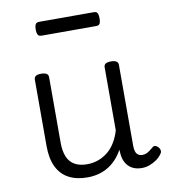

<svg xmlns="http://www.w3.org/2000/svg" viewBox="-86 -837 818 929"><g transform="rotate(-10 322.5 -372.5)"><path d="M269 18Q216 18 178 -2Q140 -22 120 -63Q100 -104 100 -166V-492Q100 -504 108.5 -509.5Q117 -515 134 -515Q152 -515 161 -509.5Q170 -504 170 -492V-169Q170 -129 181.5 -101Q193 -73 217.5 -59Q242 -45 278 -45Q307 -45 332.5 -54Q358 -63 379.5 -80Q401 -97 417 -123Q433 -149 443 -182V-493Q443 -504 451.5 -509.5Q460 -515 478 -515Q495 -515 504 -509.5Q513 -504 513 -493V-94Q513 -77 517 -65.5Q521 -54 529.5 -48.5Q538 -43 550 -43Q560 -43 568.5 -46.5Q577 -50 586 -56.5Q595 -63 603 -70Q610 -77 618 -75Q626 -73 634 -64Q639 -58 640.5 -49.5Q642 -41 636 -33Q626 -18 610 -6.5Q594 5 575 12Q556 19 537 19Q515 19 498.5 12.5Q482 6 470.5 -6Q459 -18 452.5 -34.5Q446 -51 445 -72L444 -87Q429 -60 410 -40Q391 -20 368.5 -7Q346 6 320.5 12Q295 18 269 18ZM169 -696Q155 -696 150.5 -705.5Q146 -715 146 -730Q146 -745 150.5 -754.5Q155 -764 169 -764H437Q452 -764 456 -754.5Q460 -745 460 -730Q460 -715 456 -705.5Q452 -696 437 -696Z"/></g></svg>

Font: Playwrite BR Light
Style: Regular
Weight: 300
Version: Version 1.003